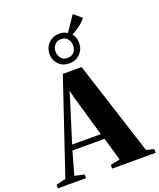

<svg xmlns="http://www.w3.org/2000/svg" viewBox="-252 -1233 1121 1350"><g transform="rotate(-20 308.0 -558.0)"><path d="M14 -44.5 250 -744.5H390.5L616.5 -42L674 -27.5V0H348.5V-27.5L419.5 -43L369.5 -215H129L81 -43L153 -27.5V0H-57L-57.5 -27.5ZM356.5 -255 268.5 -558 254 -618 236.5 -558 141.5 -255ZM319 -798Q271 -798 240.2 -829.5Q209.5 -861 209.5 -905.5Q210 -955 242 -987Q274 -1019 324.5 -1019Q357 -1019 382.5 -1002.5L459 -1116L518 -1066.5Q506 -1050.5 487.8 -1034.5Q469.5 -1018.5 448.8 -1004.8Q428 -991 408 -981Q432.5 -951.5 432.5 -911Q432.5 -862.5 400.5 -830.2Q368.5 -798 319 -798ZM321 -838Q350.5 -838 368.5 -857.5Q386.5 -877 386.5 -908Q386.5 -936 369.8 -957.2Q353 -978.5 321 -978.5Q292 -978.5 273.8 -959Q255.5 -939.5 255.5 -908.5Q255.5 -880.5 272.2 -859.2Q289 -838 321 -838Z"/></g></svg>

Font: Merriweather 120pt ExtraBold
Style: Regular
Weight: 800
Version: Version 2.100